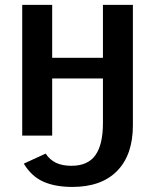

<svg xmlns="http://www.w3.org/2000/svg" viewBox="-20 -548 627 776"><path d="M164.6 72.8Q181.2 98.1 206.5 110.1Q231.9 122.1 268.6 122.1Q335 122.1 365.5 79.3Q396 36.6 396 -49.8V-231H190.9V0H69.8V-528.3H190.9V-314.5H396V-528.3H517.1V-41.5Q517.1 77.6 453.6 142.6Q390.1 207.5 272.5 207.5Q202.6 207.5 154.8 186Q106.9 164.6 76.2 113.3Z"/></svg>

Font: Arimo SemiBold
Style: Regular
Weight: 600
Designer: Steve Matteson
Foundry: Monotype Imaging Inc.
Version: Version 1.33